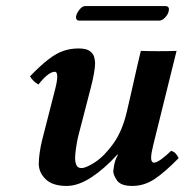

<svg xmlns="http://www.w3.org/2000/svg" viewBox="-20 -604 610 634"><path d="M506 -536H241Q231 -536 231 -548Q231 -551 232 -553Q234 -562 243 -573Q252 -584 262 -584H526Q538 -584 538 -572Q538 -570 537 -568Q536 -558 526 -547Q516 -536 506 -536ZM280 -315 238 -153Q234 -136 231 -115Q228 -94 228 -82Q228 -68 232.5 -58.5Q237 -49 249 -49Q264 -49 294 -68.5Q324 -88 354 -129.5Q384 -171 399 -236Q399 -236 404 -257.5Q409 -279 416.5 -312Q424 -345 431.5 -378.5Q439 -412 445 -436Q469 -435 503.5 -435Q538 -435 563 -436L486 -125Q479 -97 479 -83Q479 -67 489 -67Q497 -67 513 -78.5Q529 -90 545 -106Q555 -103 560.5 -96.5Q566 -90 570 -82Q524 -35 490 -12.5Q456 10 417 10Q379 10 366.5 -8Q354 -26 354 -39Q354 -42 357 -59Q360 -76 369 -92Q370 -93 369 -93.5Q368 -94 366 -92Q324 -46 281 -18Q238 10 200 10Q154 10 131 -12Q108 -34 108 -64Q108 -78 111 -99.5Q114 -121 119 -141L162 -309Q169 -336 169 -351Q169 -367 161 -367Q140 -367 107 -325Q90 -334 79 -352Q114 -388 140 -408Q166 -428 189.5 -436Q213 -444 239 -444Q265 -444 276.5 -435.5Q288 -427 291 -415.5Q294 -404 294 -395Q294 -382 290 -360Q286 -338 280 -315Z"/></svg>

Font: Libertinus Serif SemiBold
Style: Italic
Weight: 600
Italic angle: -11.5°
Designer: Philipp H. Poll, Khaled Hosny
Foundry: Caleb Maclennan
Version: Version 7.051;RELEASE